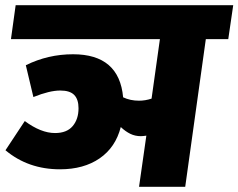

<svg xmlns="http://www.w3.org/2000/svg" viewBox="-20 -716 914 736"><path d="M855 -566H769L690 0H513L541 -196Q527 -194 520 -194Q498 -194 479.5 -203Q461 -212 443 -229Q423 -151 362 -109Q301 -67 210 -67Q88 -67 1 -140L75 -252Q137 -206 191 -206Q236 -206 258.5 -232.5Q281 -259 281 -301Q281 -335 264.5 -352Q248 -369 211 -369Q170 -369 108 -344L79 -466Q164 -508 260 -508Q437 -508 452 -343Q479 -330 513 -330Q537 -330 561 -338L593 -566H22L40 -696H874Z"/></svg>

Font: FiraGO Heavy
Style: Italic
Weight: 900
Italic angle: -8°
Designer: bBox Type GmbH
Foundry: bBox Type GmbH
Version: Version 1.001